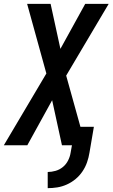

<svg xmlns="http://www.w3.org/2000/svg" viewBox="-38 -755 585 998"><path d="M210 223V139Q230 139 251 133Q272 127 289 113Q306 99 316 79Q326 59 329 39L336 0H284L233 -234L104 0H-18L203 -373L103 -735H225L276 -501L405 -735H527L306 -362L380 -96H450L427 39Q423 64 414.5 88.5Q406 113 391 135.5Q376 158 355 175.5Q334 193 309.5 204Q285 215 260 219Q235 223 210 223Z"/></svg>

Font: Iosevka
Style: Bold Italic
Weight: 700
Italic angle: -9°
Monospace: yes
Designer: Belleve Invis
Foundry: Belleve Invis
Version: Version 32.5.0; ttfautohint (v1.8.4)